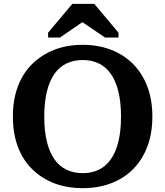

<svg xmlns="http://www.w3.org/2000/svg" viewBox="-20 -961 859 998"><path d="M410 17Q329 17 263 -8Q197 -33 148 -81Q99 -129 73 -198Q47 -267 47 -355Q47 -443 73 -512Q99 -581 148 -629Q197 -677 263 -702.5Q329 -728 410 -728Q490 -728 556.5 -702.5Q623 -677 671 -629Q719 -581 745.5 -512Q772 -443 772 -355Q772 -267 745.5 -198Q719 -129 671 -81Q623 -33 556.5 -8Q490 17 410 17ZM410 -61Q457 -61 494 -79Q531 -97 556.5 -133.5Q582 -170 595.5 -225.5Q609 -281 609 -355Q609 -429 595.5 -484.5Q582 -540 556.5 -576.5Q531 -613 494 -631Q457 -649 410 -649Q363 -649 325.5 -631Q288 -613 262.5 -576.5Q237 -540 223.5 -484.5Q210 -429 210 -355Q210 -281 223.5 -225.5Q237 -170 262.5 -133.5Q288 -97 325.5 -79Q363 -61 410 -61ZM470 -941H356L230 -791V-766H292L446 -872L371 -871L526 -766H596V-791Z"/></svg>

Font: Roboto Serif SemiBold
Style: Regular
Weight: 600
Designer: Greg Gazdowicz
Foundry: Commercial Type
Version: Version 1.008